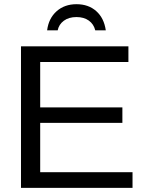

<svg xmlns="http://www.w3.org/2000/svg" viewBox="-20 -913 707 933"><path d="M82 0V-688H604V-611.8H175.3V-391.1H574.7V-315.9H175.3V-76.2H624V0ZM351.6 -892.6Q409.7 -892.6 447.5 -859.1Q485.4 -825.7 494.1 -765.6H442.9Q435.5 -795.9 411.6 -813Q387.7 -830.1 351.6 -830.1Q314.5 -830.1 290.3 -812.3Q266.1 -794.4 260.3 -765.6H209Q216.3 -823.7 254.9 -858.2Q293.5 -892.6 351.6 -892.6Z"/></svg>

Font: Liberation Sans
Style: Regular
Weight: 400
Designer: Steve Matteson
Foundry: Ascender Corporation
Version: Version 2.00.1